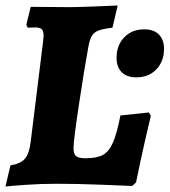

<svg xmlns="http://www.w3.org/2000/svg" viewBox="-23 -670 618 700"><path d="M-3 10 15 -67Q52 -73 68 -91.5Q84 -110 89 -154L134 -518Q136 -536 136 -540Q136 -557 129 -563.5Q122 -570 106 -570L78 -569Q77 -572 75.5 -574.5Q74 -577 73 -580L89 -645L232 -644Q260 -644 322.5 -646.5Q385 -649 406 -650L387 -569Q353 -565 337 -559Q321 -553 313 -541Q305 -529 300 -504Q285 -423 265 -290Q245 -157 245 -130Q245 -109 254 -101Q263 -93 288 -93Q330 -93 352 -105Q374 -117 388.5 -149.5Q403 -182 416 -249L520 -260L527 -248Q522 -228 505.5 -156Q489 -84 473 -5L459 8Q434 7 347.5 3.5Q261 0 182 0Q125 0 69 4Q13 8 -3 10ZM402 -459Q402 -505 430 -534Q458 -563 503 -563Q538 -563 556.5 -544Q575 -525 575 -492Q575 -446 547 -417Q519 -388 474 -388Q439 -388 420.5 -407Q402 -426 402 -459Z"/></svg>

Font: Alegreya ExtraBold
Style: Italic
Weight: 800
Italic angle: -7°
Designer: Juan Pablo del Peral
Foundry: Huerta Tipografica
Version: Version 2.007; ttfautohint (v1.6)